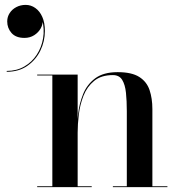

<svg xmlns="http://www.w3.org/2000/svg" viewBox="-20 -765 762 785"><path d="M297.5 -460V-3.5H355V0H132V-3.5H194V-456.5H132V-460ZM603 -319V-3.5H664.5V0H441.5V-3.5H498.5V-310.5Q498.5 -352.5 495 -385.8Q491.5 -419 479.5 -438.5Q467.5 -458 441.5 -458Q393.5 -458 364.8 -434.2Q336 -410.5 321.5 -373.8Q307 -337 302.2 -296.8Q297.5 -256.5 297.5 -223L294.5 -219Q294.5 -254.5 299.2 -297.8Q304 -341 319.8 -380.2Q335.5 -419.5 369.2 -444.8Q403 -470 461 -470Q518.5 -470 549.2 -450.5Q580 -431 591.5 -396.8Q603 -362.5 603 -319ZM7.5 -471.5V-475Q48 -475 79.2 -493Q110.5 -511 130.2 -541.2Q150 -571.5 156.2 -608.5Q162.5 -645.5 152.5 -684H154Q156 -666.5 146.8 -649.5Q137.5 -632.5 120 -621.2Q102.5 -610 80 -610Q45 -610 27.2 -630Q9.5 -650 9.5 -677.5Q9.5 -696 19.5 -711.5Q29.5 -727 46.8 -736Q64 -745 85 -745Q106.5 -745 124.5 -732.2Q142.5 -719.5 153 -695.8Q163.5 -672 163.5 -638.5Q163.5 -596 145 -558Q126.5 -520 91.8 -495.8Q57 -471.5 7.5 -471.5Z"/></svg>

Font: Bodoni Moda 48pt Medium
Style: Regular
Weight: 500
Designer: Owen Earl
Foundry: indestructible type
Version: Version 2.005